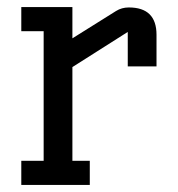

<svg xmlns="http://www.w3.org/2000/svg" viewBox="-20 -521 501 541"><path d="M343 -500Q421 -500 421 -423V-334H340V-431L184 -332V-68H233V0H40V-68H103V-433H40V-501H184V-413L307 -490Q323 -500 343 -500Z"/></svg>

Font: Kelly Slab
Style: Regular
Weight: 400
Designer: Denis Masharov
Foundry: Denis Masharov
Version: Version 1.001